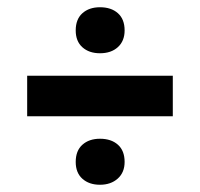

<svg xmlns="http://www.w3.org/2000/svg" viewBox="-20 -579 552 530"><path d="M55 -258V-370H457V-258ZM256 -432Q226 -432 207.5 -448.5Q189 -465 189 -495Q189 -526 207.5 -542.5Q226 -559 256 -559Q287 -559 305.5 -542.5Q324 -526 324 -495Q324 -466 305.5 -449Q287 -432 256 -432ZM256 -69Q226 -69 207.5 -85.5Q189 -102 189 -132Q189 -163 207.5 -179.5Q226 -196 256 -196Q287 -196 305.5 -179.5Q324 -163 324 -132Q324 -103 305 -86Q286 -69 256 -69Z"/></svg>

Font: Bricolage Grotesque 36pt SemiBold
Style: Regular
Weight: 600
Designer: Mathieu Triay
Foundry: Atelier Triay
Version: Version 1.001;gftools[0.9.33.dev8+g029e19f]